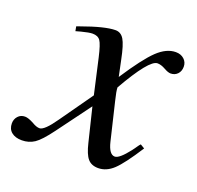

<svg xmlns="http://www.w3.org/2000/svg" viewBox="-123 -535 656 640"><g transform="rotate(20 204.5 -215.0)"><path d="M235 -355 247 -298Q300 -379 332.5 -410Q365 -441 398 -441Q416 -441 427.5 -430.5Q439 -420 439 -404Q439 -388 429.5 -378Q420 -368 405 -368Q396 -368 381 -376.5Q366 -385 353 -385Q324 -385 255 -264Q255 -251 263 -219L295 -85Q305 -44 325 -44Q341 -44 372 -84Q375 -88 379 -93.5Q383 -99 386 -103.5Q389 -108 393 -112L408 -103Q365 -36 340 -12.5Q315 11 286 11Q262 11 249 -4Q236 -19 227 -57L198 -176L110 -57Q79 -15 59.5 -2Q40 11 15 11Q-8 11 -21.5 0Q-35 -11 -35 -31Q-35 -46 -25.5 -56.5Q-16 -67 -1 -67Q11 -67 31 -56Q46 -47 57 -47Q74 -47 108 -96L190 -212L162 -336Q152 -380 143.5 -392Q135 -404 116 -404Q104 -404 77 -397L59 -392L56 -408L67 -412Q147 -441 184 -441Q203 -441 214 -423Q225 -405 235 -355Z"/></g></svg>

Font: STIX MathJax Alphabets
Style: Italic
Weight: 400
Italic angle: -16.33°
Designer: MicroPress Inc., with final additions and corrections provided by Coen Hoffman, Elsevier (retired)
Version: Version 1.1.1